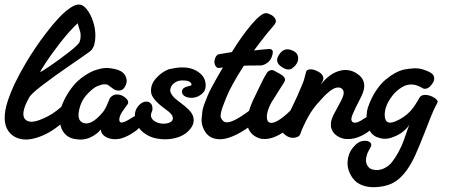

<svg xmlns="http://www.w3.org/2000/svg" viewBox="-62 -599 1974 833"><path d="M256.8 -189.9Q280.3 -207.5 296.6 -201.7Q313 -195.8 293.9 -165Q283.7 -149.4 263.2 -123.8Q242.7 -98.1 227.1 -83Q173.3 -31.7 120.6 -10Q67.9 11.7 30.8 4.6Q-6.3 -2.4 -25.9 -30.8Q-41.5 -53.2 -41.7 -86.4Q-42 -119.6 -28.6 -160.2Q-15.1 -200.7 3.7 -239.7Q22.5 -278.8 49.8 -325.2Q67.4 -355 89.4 -387.9Q111.3 -420.9 138.7 -456.5Q166 -492.2 191.7 -519.8Q217.3 -547.4 242.2 -564.5Q267.1 -581.5 284.2 -579.1Q304.2 -576.2 321.5 -549.1Q338.9 -522 346.7 -488.5Q354.5 -455.1 350.3 -421.9Q346.2 -388.7 327.1 -375Q314.9 -365.7 244.1 -317.1Q173.3 -268.6 121.8 -229.2Q70.3 -189.9 64 -174.8Q22.5 -100.6 50.8 -78.1Q68.8 -63.5 109.6 -78.4Q150.4 -93.3 184.1 -119.1Q222.2 -148.4 256.8 -189.9ZM274.9 -498Q238.3 -463.9 198.2 -412.1Q158.2 -360.4 135.5 -325.4Q112.8 -290.5 112.8 -287.1Q112.8 -284.2 153.6 -311.8Q194.3 -339.4 237.1 -372.8Q279.8 -406.2 283.2 -417Q287.6 -428.7 287.8 -440.9Q288.1 -453.1 286.1 -460.7Q284.2 -468.3 280 -480.7Q275.9 -493.2 274.9 -498Z M511.7 -88.9Q542.5 -108.9 553.2 -93.3Q562 -80.1 549.8 -56.6Q541 -40.5 524.9 -29.8Q494.6 -7.8 465.8 1Q444.8 6.8 425.3 4.2Q405.8 1.5 392.6 -7.8Q377 -18.6 375 -37.1Q359.4 -16.6 329.6 -2.7Q299.8 11.2 260.7 3.9Q234.9 -1 219.2 -18.6Q203.6 -36.1 199.7 -58.6Q195.8 -81.1 197.8 -102.5Q199.7 -124 206.1 -141.1Q219.2 -174.8 237.8 -202.1Q256.3 -229.5 273.4 -245.6Q290.5 -261.7 310.1 -273.9Q329.6 -286.1 341.8 -291Q354 -295.9 365.7 -298.8Q391.6 -306.2 414.8 -303.2Q438 -300.3 451.2 -295.2Q464.4 -290 470.7 -284.2Q481.4 -274.9 485.4 -261.7Q489.3 -248.5 486.3 -237.5Q483.4 -226.6 476.6 -217.5Q469.7 -208.5 458.5 -206.5Q447.3 -204.6 435.1 -210Q428.7 -213.4 419.9 -220.5Q411.1 -227.5 405.8 -230.7Q400.4 -233.9 388.7 -233.2Q377 -232.4 359.9 -225.1Q343.8 -218.3 319.8 -194.1Q295.9 -169.9 286.6 -141.1Q265.1 -75.2 301.8 -64.9Q336.4 -55.2 383.8 -111.8Q395 -125.5 404.5 -148.9Q414.1 -172.4 415 -173.8Q428.7 -190.4 448 -189.2Q467.3 -188 482.9 -174.3Q498.5 -160.6 492.7 -148.9Q492.2 -147.5 489.7 -144Q487.3 -140.6 481.4 -132.8Q475.6 -125 469.7 -116.2Q459.5 -102.1 456.3 -86.9Q453.1 -71.8 461.9 -67.9Q473.6 -64 511.7 -88.9Z M821.3 -263.2Q831.1 -246.1 830.3 -226.6Q829.6 -207 818.4 -195.8Q794.4 -172.9 764.2 -174.8Q748.5 -175.8 738.3 -182.4Q728 -189 727.5 -200.2Q727.1 -211.4 736.3 -217.5Q745.6 -223.6 763.2 -227.1Q772 -228.5 767.6 -236.8Q762.2 -246.6 746.6 -249Q719.2 -252.4 704.6 -245.1Q687.5 -236.8 681.2 -224.4Q674.8 -211.9 677.2 -201.2Q682.6 -182.1 709.5 -162.1Q740.2 -139.6 755.6 -124.3Q771 -108.9 775.4 -95.2Q786.6 -61 755.1 -30.3Q723.6 0.5 667.5 4.9Q638.7 6.8 610.8 0.5Q583 -5.9 558.6 -25.4Q534.2 -44.9 526.4 -75.2Q515.1 -116.7 542.5 -144Q556.6 -158.2 573.2 -158.2Q584 -158.2 591.3 -151.1Q598.6 -144 599.1 -132.8Q600.6 -126.5 598.1 -117.2Q588.9 -99.6 595.7 -86.9Q602.5 -74.2 620.4 -67.4Q638.2 -60.5 657.2 -63Q673.8 -65.4 681.6 -72Q689.5 -78.6 687.5 -90.8Q685.5 -104 660.2 -122.1Q601.6 -163.6 594.2 -193.8Q588.4 -229 614 -258.3Q639.6 -287.6 671.4 -298.8Q728.5 -312.5 765.9 -301.8Q803.2 -291 821.3 -263.2Z M1126 -488.8 1095.2 -452.1Q1060.5 -408.7 1040 -379.9Q1073.7 -384.3 1103 -386.2Q1115.7 -387.7 1120.1 -379.9Q1124.5 -372.1 1116.2 -350.1Q1113.3 -343.3 1108.2 -336.2Q1103 -329.1 1090.1 -321.5Q1077.1 -314 1061 -314.9Q1010.3 -314.9 996.1 -314Q939.5 -226.6 918.9 -173.8Q908.2 -146.5 904.3 -136.2Q900.4 -126 897 -110.8Q893.6 -95.7 896.5 -87.9Q899.4 -80.1 907.2 -73.2Q926.8 -57.1 983.9 -94Q1041 -130.9 1081.1 -173.8Q1097.7 -186.5 1107.9 -174.3Q1118.7 -161.6 1107.9 -138.2Q1103 -128.4 1095.2 -119.1Q1093.8 -117.7 1087.4 -110.1Q1081.1 -102.5 1076.2 -97.2Q1071.3 -91.8 1062.7 -83.7Q1054.2 -75.7 1045.9 -68.8Q1002.9 -34.7 965.8 -16.1Q928.7 2.4 902.3 4.6Q876 6.8 857.2 -1.7Q838.4 -10.3 827.1 -28.8Q819.3 -41.5 815.4 -55.7Q811.5 -69.8 813 -87.2Q814.5 -104.5 816.2 -117.7Q817.9 -130.9 826.7 -153.1Q835.4 -175.3 840.1 -187Q844.7 -198.7 858.9 -224.9Q873 -251 878.7 -260.7Q884.3 -270.5 900.9 -299.3Q903.3 -303.7 904.8 -306.2Q900.9 -306.2 889.2 -304.2Q878.4 -302.7 872.3 -314.2Q866.2 -325.7 869.1 -338.9Q874.5 -361.3 888.2 -363.8L943.8 -373Q986.3 -442.4 1029.5 -493.2Q1072.8 -543.9 1094.2 -542Q1105 -540 1116 -533.7Q1127 -527.3 1133.1 -515.6Q1139.2 -503.9 1126 -488.8Z M1217.8 -374Q1230.5 -363.8 1231.4 -349.6Q1232.4 -335.4 1226.1 -324.5Q1219.7 -313.5 1210 -306.2Q1189 -285.2 1152.8 -314Q1126 -337.4 1156.7 -372.1Q1180.2 -397 1217.8 -374ZM1093.8 -278.8Q1098.1 -289.1 1108.4 -293.2Q1118.7 -297.4 1127.9 -292Q1132.3 -289.6 1139.2 -285.9Q1146 -282.2 1150.4 -279.8Q1154.8 -277.3 1160.4 -273.7Q1166 -270 1168.7 -266.8Q1171.4 -263.7 1173.3 -259.8Q1175.3 -255.9 1174.6 -251.5Q1173.8 -247.1 1170.9 -242.2L1115.7 -154.8Q1105 -136.2 1099.4 -116.5Q1093.8 -96.7 1096.7 -82Q1099.6 -67.4 1112.8 -65.9Q1145.5 -63 1220.7 -142.1Q1236.8 -160.2 1251.2 -155.8Q1265.6 -151.4 1266.1 -135.5Q1266.6 -119.6 1255.9 -106Q1153.8 8.3 1081.1 3.9Q1065.9 3.9 1050.3 -4.4Q1034.7 -12.7 1026.9 -22.9Q985.8 -69.3 1048.8 -190.9Q1053.7 -200.7 1062.7 -219.7Q1071.8 -238.8 1079.1 -253.2Q1086.4 -267.6 1093.8 -278.8Z M1507.8 -78.1Q1526.9 -91.8 1541.5 -95Q1556.2 -98.1 1562.5 -92.3Q1568.8 -86.4 1569.8 -76.9Q1570.8 -67.4 1563.2 -54.7Q1555.7 -42 1542 -32.2Q1489.3 8.3 1437 3.9Q1421.4 2.4 1407 -5.6Q1392.6 -13.7 1384.8 -23.9Q1374.5 -38.1 1373.5 -53.7Q1372.6 -69.3 1378.2 -84.7Q1383.8 -100.1 1396 -121.1Q1423.8 -170.4 1427.7 -186Q1432.1 -203.6 1422.9 -212.9Q1416 -219.2 1406.7 -219.5Q1397.5 -219.7 1388.7 -215.8Q1379.9 -211.9 1370.1 -204.6Q1360.4 -197.3 1353.5 -190.7Q1346.7 -184.1 1339.8 -176.8Q1309.1 -144.5 1292 -119.6Q1274.9 -94.7 1256.8 -56.2Q1252 -46.9 1247.8 -36.4Q1243.7 -25.9 1241.9 -20.5Q1240.2 -15.1 1236.8 -10.7Q1233.4 -6.3 1228 -4.9Q1202.1 5.4 1178 -11.7Q1153.8 -28.8 1160.6 -47.9Q1160.6 -48.3 1166.7 -59.8Q1172.9 -71.3 1182.9 -90.3Q1192.9 -109.4 1204.1 -131.8Q1215.3 -154.3 1227.8 -182.1Q1240.2 -210 1250 -233.9Q1256.8 -249.5 1260.7 -266.6Q1264.6 -283.7 1267.1 -290Q1270.5 -296.4 1280.3 -297.9Q1290 -299.3 1301.5 -295.7Q1313 -292 1323.2 -285.6Q1333.5 -279.3 1338.4 -269.5Q1343.3 -259.8 1338.9 -250Q1336.9 -244.6 1333.5 -239.3Q1330.1 -233.9 1329.1 -231Q1363.8 -276.4 1405.5 -290Q1447.3 -303.7 1482.9 -282.2Q1540 -248 1504.9 -179.2Q1475.6 -122.6 1467.5 -102.1Q1459.5 -81.5 1463.9 -74.2Q1473.6 -57.1 1507.8 -78.1Z M1772.5 -215.8Q1725.6 -245.6 1684.6 -222.2Q1657.2 -206.5 1639.2 -182.4Q1621.1 -158.2 1613.8 -137.2Q1605.5 -114.3 1607.4 -94Q1609.4 -73.7 1620.6 -68.8Q1635.7 -61.5 1672.1 -81.3Q1708.5 -101.1 1731.4 -132.8Q1742.7 -148.4 1749.3 -160.6Q1755.9 -172.9 1759.8 -178.2Q1769 -189 1788.1 -187Q1807.1 -185.1 1824 -173.8Q1840.8 -162.6 1835.4 -152.8Q1825.2 -133.8 1817.6 -116.9Q1810.1 -100.1 1804.7 -86.2Q1799.3 -72.3 1786.1 -38.3Q1772.9 -4.4 1757.8 32.2Q1738.8 79.6 1721.2 110.6Q1703.6 141.6 1681.4 165Q1659.2 188.5 1632.1 199.7Q1605 210.9 1568.8 212.9Q1540.5 214.4 1518.1 207.5Q1495.6 200.7 1482.4 189Q1469.2 177.2 1460.7 162.1Q1452.1 147 1449 134.3Q1445.8 121.6 1445.8 110.8Q1445.8 71.3 1468 43Q1490.2 14.6 1514.6 12.2Q1530.3 10.7 1539.8 15.9Q1549.3 21 1548.8 32.2Q1548.3 36.6 1538.3 53.5Q1528.3 70.3 1525.9 91.8Q1524.4 106 1532.2 119.4Q1540 132.8 1553.7 136.2Q1578.1 142.6 1600.6 133.1Q1623 123.5 1638.2 104.7Q1653.3 85.9 1667.2 60.1Q1681.2 34.2 1689.2 11.5Q1697.3 -11.2 1704.6 -32.5Q1711.9 -53.7 1714.8 -59.1Q1706.1 -43.5 1685.3 -27.1Q1664.6 -10.7 1634.5 -1.2Q1604.5 8.3 1573.7 -3.9Q1557.1 -10.3 1546.1 -25.6Q1535.2 -41 1531.2 -59.8Q1527.3 -78.6 1528.3 -98.1Q1529.3 -117.7 1534.7 -133.8Q1548.3 -173.8 1569.1 -205.1Q1589.8 -236.3 1612.1 -254.4Q1634.3 -272.5 1652.8 -282.5Q1671.4 -292.5 1688.5 -296.9Q1717.3 -302.2 1736.6 -302.7Q1755.9 -303.2 1773.7 -297.4Q1791.5 -291.5 1799.1 -287.6Q1806.6 -283.7 1811.5 -279.8Q1820.3 -272.9 1821.5 -262.2Q1822.8 -251.5 1817.6 -242.4Q1812.5 -233.4 1804.7 -225.1Q1796.9 -216.8 1787.8 -214.6Q1778.8 -212.4 1772.5 -215.8Z"/></svg>

Font: Florida Vibes
Style: Regular
Weight: 400
Italic angle: -30°
Designer: Turbologo.com
Foundry: Turbologo.com
Version: Version 1.000;hotconv 1.0.109;makeotfexe 2.5.65596